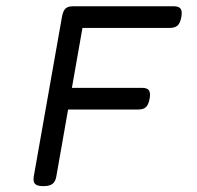

<svg xmlns="http://www.w3.org/2000/svg" viewBox="-20 -600 640 624"><path d="M217.3 -579.6Q200.7 -579.6 192.9 -572.3Q185.1 -564.9 181.6 -546.4L89.8 -26.9Q86.9 -9.8 93.8 -2.4Q100.6 4.9 120.6 4.9H121.6Q141.1 4.9 150.6 -2.4Q160.2 -9.8 163.1 -26.9L248 -509.3H532.2Q548.8 -509.3 557.4 -517.3Q565.9 -525.4 569.3 -544.4Q572.8 -563.5 567.1 -571.5Q561.5 -579.6 544.9 -579.6ZM191.4 -314.5 179.2 -244.1H429.7Q446.3 -244.1 454.6 -252.2Q462.9 -260.3 466.3 -279.3Q469.7 -298.3 464.1 -306.4Q458.5 -314.5 441.9 -314.5Z"/></svg>

Font: Courier Prime Code
Style: Italic
Weight: 400
Italic angle: -10°
Designer: Alan Dague-Greene
Foundry: Quote-Unquote Apps
Version: Version 3.18